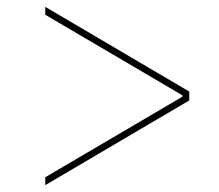

<svg xmlns="http://www.w3.org/2000/svg" viewBox="-20 -570 640 560"><path d="M112 -30V-53L512 -288V-292L112 -527V-550L532 -303V-277Z"/></svg>

Font: M PLUS Code Latin Expanded Thin
Style: Regular
Weight: 250
Width: 7
Designer: Coji Morishita
Foundry: UNDERFOREST DESIGN
Version: Version 1.002; ttfautohint (v1.8.3)